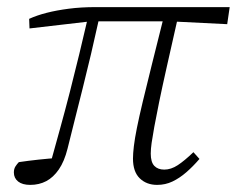

<svg xmlns="http://www.w3.org/2000/svg" viewBox="-20 -508 666 540"><path d="M65 12Q43 12 31 2.5Q19 -7 19 -23Q19 -33 23.5 -40Q28 -47 33 -52Q60 -56 88 -59Q116 -62 144 -64L142 -45L119 -38Q134 -92 148.5 -144.5Q163 -197 176.5 -249.5Q190 -302 203 -356Q216 -410 229 -466H261Q248 -407 236 -356Q224 -305 212.5 -259.5Q201 -214 190.5 -172Q180 -130 170 -90Q161 -54 145.5 -31.5Q130 -9 110 1.5Q90 12 65 12ZM63 -428 62 -455Q84 -465 111.5 -472Q139 -479 173.5 -483.5Q208 -488 249 -488H626L619 -440L458 -448H235ZM422 12Q392 12 373 -6.5Q354 -25 354 -62Q354 -76 356.5 -97Q359 -118 365 -148Q371 -178 381.5 -222Q392 -266 407 -326Q422 -386 442 -466H482Q463 -382 449.5 -322Q436 -262 427.5 -220.5Q419 -179 414 -151.5Q409 -124 406.5 -106.5Q404 -89 404 -76Q404 -52 414 -41.5Q424 -31 442 -31Q461 -31 480 -43.5Q499 -56 524 -80L541 -61Q523 -40 504 -23.5Q485 -7 465 2.5Q445 12 422 12Z"/></svg>

Font: Source Serif 4 Light
Style: Italic
Weight: 300
Italic angle: -12°
Designer: Frank Grießhammer
Foundry: Adobe Systems Incorporated
Version: Version 4.004;hotconv 1.0.116;makeotfexe 2.5.65601